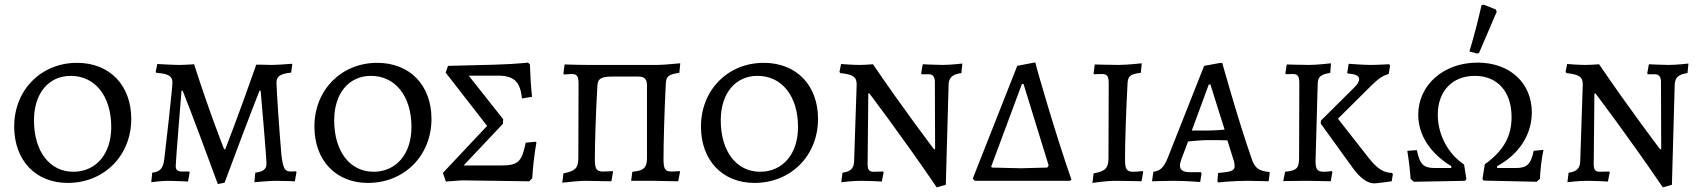

<svg xmlns="http://www.w3.org/2000/svg" viewBox="-20 -777 7310 825"><path d="M271 9C427 9 544 -108 544 -266C544 -411 451 -507 311 -507C157 -507 41 -391 41 -233C41 -88 133 9 271 9ZM295 -39C194 -39 126 -126 126 -260C126 -376 189 -451 284 -451C388 -451 458 -365 458 -231C458 -115 392 -39 295 -39Z M916 14 945 8C997 -132 1049 -270 1095 -387H1100C1100 -387 1125 -102 1125 -74C1125 -50 1111 -39 1077 -35L1073 6C1075 6 1134 0 1167 0C1198 0 1247 2 1247 2L1254 -38L1252 -41C1252 -41 1239 -40 1229 -40C1203 -40 1196 -54 1189 -113C1180 -216 1168 -396 1168 -422C1168 -449 1184 -460 1231 -465L1236 -500L1234 -503C1234 -503 1173 -498 1147 -498C1126 -498 1087 -500 1081 -499C1009 -292 948 -136 948 -136H943C943 -136 881 -291 814 -501C814 -501 776 -498 749 -498C722 -498 656 -502 656 -502L649 -469L652 -464C702 -461 721 -450 721 -423C721 -400 692 -142 686 -94C681 -53 668 -39 634 -35L630 6C630 6 671 0 703 0C731 0 788 3 788 3L795 -37L793 -40H761C743 -40 735 -47 735 -64C735 -84 760 -387 760 -387H765C812 -268 863 -130 916 14Z M1561 9C1717 9 1834 -108 1834 -266C1834 -411 1741 -507 1601 -507C1447 -507 1331 -391 1331 -233C1331 -88 1423 9 1561 9ZM1585 -39C1484 -39 1416 -126 1416 -260C1416 -376 1479 -451 1574 -451C1678 -451 1748 -365 1748 -231C1748 -115 1682 -39 1585 -39Z M1896 3 1964 -2 2254 2 2267 -11C2269 -52 2276 -116 2285 -165L2282 -168L2239 -164C2222 -81 2206 -66 2132 -66H1972L2141 -245L2142 -265L1994 -452H2118C2189 -452 2215 -427 2223 -354L2266 -361C2261 -409 2258 -464 2257 -500L2249 -508C2202 -503 2145 -500 2104 -499L1905 -494L1895 -465L2073 -236L1883 -34Z M2396 8C2431 4 2472 0 2496 0C2523 0 2575 2 2607 2L2614 -38L2612 -42C2603 -41 2585 -40 2571 -40C2543 -40 2536 -51 2536 -93C2536 -157 2540 -292 2547 -411C2549 -441 2567 -448 2612 -448H2721C2747 -448 2760 -441 2760 -408V-97C2760 -56 2745 -43 2697 -39L2692 0H2791C2816 0 2865 2 2894 2L2902 -38L2900 -42C2892 -41 2877 -40 2865 -40C2838 -40 2831 -51 2831 -93C2831 -160 2835 -307 2841 -420C2843 -450 2855 -458 2899 -464L2903 -505C2861 -501 2822 -498 2803 -498H2508C2481 -498 2436 -499 2406 -500L2401 -462L2403 -457C2417 -458 2429 -459 2436 -459C2459 -459 2466 -450 2466 -417L2465 -98C2465 -55 2452 -42 2401 -32Z M3222 9C3378 9 3495 -108 3495 -266C3495 -411 3402 -507 3262 -507C3108 -507 2992 -391 2992 -233C2992 -88 3084 9 3222 9ZM3246 -39C3145 -39 3077 -126 3077 -260C3077 -376 3140 -451 3235 -451C3339 -451 3409 -365 3409 -231C3409 -115 3343 -39 3246 -39Z M3998 -136H3993C3993 -136 3860 -311 3731 -501C3731 -501 3699 -498 3670 -498C3643 -498 3594 -502 3594 -502L3587 -468L3591 -463C3645 -457 3661 -447 3661 -414L3650 -84C3649 -52 3633 -39 3600 -35L3595 6C3595 6 3642 0 3678 0C3713 0 3769 3 3769 3L3777 -37L3774 -40L3734 -39C3715 -39 3708 -47 3708 -72L3711 -375H3716C3716 -375 3853 -195 4005 28L4044 17L4056 -413C4057 -444 4073 -458 4111 -463L4115 -504C4115 -504 4065 -498 4030 -498C4000 -498 3945 -501 3945 -501L3938 -462L3940 -458H3970C3988 -458 3997 -448 3997 -425Z M4168 0H4578L4584 -5C4524 -174 4434 -481 4429 -508H4423L4351 -494L4160 -10ZM4367 -54 4242 -57 4239 -61 4371 -416H4378L4486 -66L4480 -57Z M4674 9C4674 9 4731 0 4774 0C4812 0 4885 2 4885 2L4892 -38L4890 -42C4890 -42 4868 -39 4849 -39C4821 -39 4814 -50 4814 -93C4814 -163 4819 -313 4825 -420C4827 -450 4837 -459 4882 -464L4886 -505C4886 -505 4823 -498 4786 -498C4751 -498 4690 -500 4684 -500L4679 -462L4681 -458C4681 -458 4702 -459 4714 -459C4738 -459 4744 -450 4744 -417L4743 -99C4743 -55 4730 -41 4679 -32Z M5214 7C5214 7 5275 0 5340 0C5370 0 5431 2 5431 2L5436 -34L5434 -38C5389 -42 5372 -55 5359 -93C5302 -254 5232 -506 5232 -506L5225 -507L5154 -494L4997 -97C4980 -56 4965 -43 4936 -39L4930 2C4930 2 4981 0 5022 0C5076 0 5137 5 5137 5L5143 -33L5140 -37H5097C5064 -37 5050 -45 5050 -67C5050 -73 5053 -82 5057 -95L5085 -169C5104 -171 5141 -175 5171 -175C5193 -175 5234 -175 5254 -174L5278 -97C5283 -84 5285 -72 5285 -63C5285 -44 5270 -38 5214 -34L5211 2ZM5101 -216 5174 -414H5181L5242 -220C5223 -218 5190 -216 5169 -216Z M5563 -417 5562 -99C5562 -54 5552 -44 5502 -39L5494 1C5494 1 5551 0 5593 0C5629 0 5698 2 5698 2L5705 -38L5703 -42C5703 -42 5684 -39 5668 -39C5640 -39 5631 -50 5633 -93L5642 -418C5643 -447 5655 -457 5696 -464L5699 -505C5699 -505 5640 -498 5605 -498C5576 -498 5509 -500 5509 -500L5503 -462L5506 -458C5506 -458 5523 -459 5533 -459C5557 -459 5563 -451 5563 -417ZM5656 -259 5655 -246 5793 -55C5824 -12 5856 11 5885 11C5895 11 5960 2 5960 2L5965 -29L5961 -34C5923 -35 5897 -53 5859 -101L5729 -267L5849 -386C5898 -436 5917 -451 5947 -459L5953 -495L5949 -501C5949 -501 5900 -498 5868 -498C5837 -498 5775 -503 5775 -503L5769 -465L5771 -461C5805 -459 5820 -451 5820 -437C5820 -426 5812 -413 5796 -398Z M6326 -547 6335 -549 6411 -726 6408 -736 6355 -757 6346 -755C6331 -688 6314 -623 6294 -556ZM6055 4 6275 0 6281 -7 6271 -70C6202 -116 6158 -198 6158 -284C6158 -386 6221 -451 6317 -451C6414 -451 6475 -384 6475 -274C6475 -190 6440 -129 6360 -71L6350 -8L6355 -1L6583 4L6597 -9C6598 -44 6604 -95 6612 -133L6570 -129C6558 -71 6541 -55 6493 -55H6413V-63C6507 -114 6562 -198 6562 -294C6562 -421 6467 -508 6329 -508C6183 -508 6074 -412 6074 -284C6074 -198 6124 -119 6216 -63V-55H6145C6096 -55 6080 -72 6068 -132L6027 -129C6034 -85 6039 -45 6041 -9Z M7118 -136H7113C7113 -136 6980 -311 6851 -501C6851 -501 6819 -498 6790 -498C6763 -498 6714 -502 6714 -502L6707 -468L6711 -463C6765 -457 6781 -447 6781 -414L6770 -84C6769 -52 6753 -39 6720 -35L6715 6C6715 6 6762 0 6798 0C6833 0 6889 3 6889 3L6897 -37L6894 -40L6854 -39C6835 -39 6828 -47 6828 -72L6831 -375H6836C6836 -375 6973 -195 7125 28L7164 17L7176 -413C7177 -444 7193 -458 7231 -463L7235 -504C7235 -504 7185 -498 7150 -498C7120 -498 7065 -501 7065 -501L7058 -462L7060 -458H7090C7108 -458 7117 -448 7117 -425Z"/></svg>

Font: Alegreya SC
Style: Regular
Weight: 400
Designer: Juan Pablo del Peral
Foundry: Huerta Tipografica
Version: Version 2.007;PS 002.007;hotconv 1.0.88;makeotf.lib2.5.64775